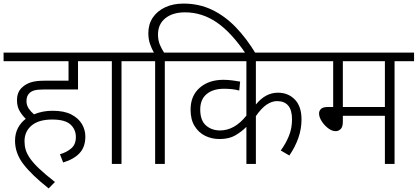

<svg xmlns="http://www.w3.org/2000/svg" viewBox="-20 -916 2334 1073"><path d="M315 -54Q353 -65 378.5 -87Q404 -109 404 -150Q404 -193 373.5 -220.5Q343 -248 272 -248Q196 -248 156.5 -214.5Q117 -181 117 -127Q117 -102 123.5 -79.5Q130 -57 147.5 -31.5Q165 -6 198.5 26Q232 58 287 101L252 137Q157 62 110.5 1Q64 -60 64 -129Q64 -169 80 -200Q96 -231 124 -252Q104 -271 89.5 -296Q75 -321 75 -356Q75 -379 82 -396.5Q89 -414 102 -426Q121 -445 150 -455Q179 -465 228 -465H363V-574H0V-622H526V-574H416V-416H226Q191 -416 172.5 -411Q154 -406 143 -394Q128 -379 128 -351Q128 -328 140.5 -309.5Q153 -291 170 -277Q217 -297 274 -297Q339 -297 379 -276Q419 -255 438 -222.5Q457 -190 457 -153Q457 -95 425 -60.5Q393 -26 333 -8Z M659 -574V0H605V-574H511V-622H768V-574Z M847 -574H753V-622H840Q827 -645 818 -671.5Q809 -698 809 -731Q809 -780 833.5 -817Q858 -854 902.5 -875Q947 -896 1005 -896Q1093 -896 1165.5 -861Q1238 -826 1298.5 -763Q1359 -700 1410 -615H1354Q1273 -735 1191 -791Q1109 -847 1014 -847Q945 -847 904 -814Q863 -781 863 -723Q863 -691 873.5 -666Q884 -641 897 -622H1010V-574H901V0H847Z M1730 -574H1410V-332Q1437 -365 1467.5 -381.5Q1498 -398 1534 -398Q1590 -398 1627.5 -360Q1665 -322 1665 -248Q1665 -196 1647.5 -145.5Q1630 -95 1597 -47L1549 -75Q1577 -113 1594.5 -156Q1612 -199 1612 -249Q1612 -351 1528 -351Q1500 -351 1470.5 -331.5Q1441 -312 1410 -267V0H1357V-207Q1330 -180 1295 -159.5Q1260 -139 1207 -139Q1163 -139 1126.5 -157Q1090 -175 1067.5 -211.5Q1045 -248 1045 -303Q1045 -381 1096 -425.5Q1147 -470 1229 -470Q1253 -470 1279.5 -466.5Q1306 -463 1322 -460L1317 -410Q1281 -420 1232 -420Q1170 -420 1134.5 -390Q1099 -360 1099 -304Q1099 -243 1131 -215Q1163 -187 1210 -187Q1291 -187 1357 -270V-574H995V-622H1730Z M2185 -574V0H2131V-269H1896V-235Q1896 -207 1884 -195Q1872 -183 1856 -183Q1835 -183 1813.5 -199.5Q1792 -216 1777.5 -239Q1763 -262 1763 -282Q1763 -297 1774 -307.5Q1785 -318 1812 -318H1842V-574H1715V-622H2294V-574ZM2131 -574H1896V-318H2131Z"/></svg>

Font: Noto Sans Light
Style: Italic
Weight: 300
Italic angle: -12°
Designer: Monotype Design Team
Foundry: Monotype Imaging Inc.
Version: Version 2.013; ttfautohint (v1.8.4.7-5d5b)